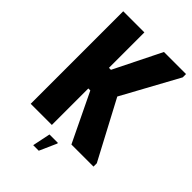

<svg xmlns="http://www.w3.org/2000/svg" viewBox="-251 -790 1027 1027"><g transform="rotate(45 262.5 -276.5)"><path d="M45 0V-700H205V-432H220L353 -700H520V-675L345 -355L520 -25V0H353L220 -276H205V0ZM253 147H211L232 45H296V50Z"/></g></svg>

Font: Phudu
Style: Bold
Weight: 700
Version: Version 1.005;gftools[0.9.23]